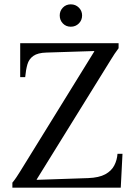

<svg xmlns="http://www.w3.org/2000/svg" viewBox="-20 -864 627 884"><path d="M37 0V-23Q47 -35 56 -48.5Q65 -62 73 -75L414 -627V-629L194 -622Q154 -621 133.5 -606.5Q113 -592 106 -567Q99 -542 96 -509H73V-665H526V-642Q516 -629 507.5 -616Q499 -603 491 -590L149 -38V-36L386 -44Q436 -46 464.5 -61.5Q493 -77 506 -102Q519 -127 521 -156H544L536 0ZM306 -741Q284 -741 269.5 -756Q255 -771 255 -793Q255 -814 269.5 -829Q284 -844 306 -844Q328 -844 343 -829Q358 -814 358 -793Q358 -771 343 -756Q328 -741 306 -741Z"/></svg>

Font: Bona Nova SC
Style: Regular
Weight: 400
Designer: Mateusz Machalski
Foundry: Capitalics
Version: Version 4.001; ttfautohint (v1.8.4.7-5d5b)